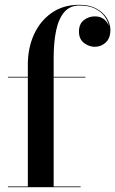

<svg xmlns="http://www.w3.org/2000/svg" viewBox="-20 -780 480 800"><path d="M13 -3H96V-457H13V-460H96V-512Q96 -579.5 121.4 -635.9Q146.9 -692.2 194.9 -726.1Q243 -760 311 -760Q352.5 -760 381.3 -744.4Q410.1 -728.8 425.1 -704.6Q440 -680.5 440 -655Q440 -621.2 420.8 -603.1Q401.6 -585 374.6 -585Q351.4 -585 330.2 -600.9Q309 -616.9 309 -648.6Q309 -680.1 329.2 -695.9Q349.5 -711.8 375 -711.8Q416.9 -711.8 433.6 -672.4Q430.1 -691.4 416.4 -710.9Q402.6 -730.5 376.8 -743.8Q350.9 -757 311 -757Q271 -757 247.5 -729.2Q224 -701.4 213.8 -652.4Q203.6 -603.5 203.6 -540V-460H336V-457H203.6V-3H316V0H13Z"/></svg>

Font: Bodoni* 72 Medium
Style: Regular
Weight: 500
Version: Version 1.002; ttfautohint (v0.97) -l 8 -r 50 -G 200 -x 14 -